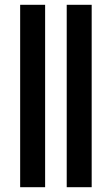

<svg xmlns="http://www.w3.org/2000/svg" viewBox="-20 -750 466 800"><path d="M64 30V-730H168V30ZM258 30V-730H362V30Z"/></svg>

Font: Tektur Medium
Style: Regular
Weight: 500
Designer: Adam Jagosz
Foundry: Adam Jagosz
Version: Version 1.005;gftools[0.9.30]